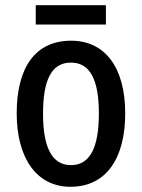

<svg xmlns="http://www.w3.org/2000/svg" viewBox="-20 -706 544 736"><path d="M386 -686H117V-612H386ZM460 -271C460 -452 379 -550 253 -550C114 -550 44 -446 44 -271C44 -102 119 10 250 10C390 10 460 -103 460 -271ZM145 -270C145 -399 177 -466 252 -466C326 -466 359 -399 359 -271C359 -142 326 -73 252 -73C178 -73 145 -143 145 -270Z"/></svg>

Font: Noto Sans Lao Looped Condensed Medium
Style: Regular
Weight: 500
Width: 3
Designer: Mark Frömberg, Ben Mitchell
Foundry: The Fontpad Ltd
Version: Version 1.002